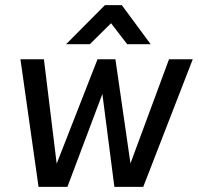

<svg xmlns="http://www.w3.org/2000/svg" viewBox="-20 -732 775 752"><path d="M391 -712H457L570 -559H478L415 -641L332 -559H239ZM131 0 60 -500H152L202 -91L362 -500H432L491 -92L642 -500H735L541 0H428L381 -364L244 0Z"/></svg>

Font: Haskoy Medium
Style: Italic
Weight: 500
Designer: Ertekin Erdin
Foundry: Ertekin Erdin
Version: Version 2.000; ttfautohint (v1.8.4.7-5d5b)